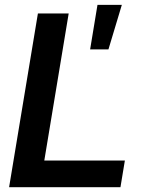

<svg xmlns="http://www.w3.org/2000/svg" viewBox="-20 -784 590 804"><path d="M18.1 0 138.7 -727.5H267.6L165.5 -111.8H502.9L484.4 0ZM357.4 -577.1 388.2 -763.7H490.2L434.1 -577.1Z"/></svg>

Font: Inter Display SemiBold
Style: Italic
Weight: 600
Italic angle: -9.39999°
Designer: Rasmus Andersson
Foundry: rsms
Version: Version 4.000;git-a52131595